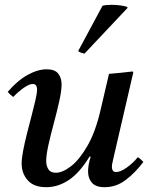

<svg xmlns="http://www.w3.org/2000/svg" viewBox="-20 -766 626 798"><path d="M398 -309 433 -459Q457 -461 482 -463.5Q507 -466 531 -469L534 -465L452 -111Q451 -104 448 -93Q445 -82 445 -72Q445 -63 449 -57Q453 -51 463 -51Q480 -51 506 -69Q532 -87 553 -113Q566 -104 576 -93Q542 -48 502.5 -18Q463 12 415 12Q378 12 362 -6.5Q346 -25 346 -53Q346 -81 357 -115H352Q312 -49 267 -18.5Q222 12 172 12Q121 12 95.5 -16.5Q70 -45 70 -86Q70 -108 76.5 -141.5Q83 -175 92.5 -212.5Q102 -250 111.5 -286Q121 -322 127.5 -350.5Q134 -379 134 -394Q134 -417 116 -417Q102 -417 79.5 -401.5Q57 -386 35 -363Q28 -368 22.5 -373Q17 -378 12 -384Q52 -431 94.5 -454.5Q137 -478 174 -478Q208 -478 222 -460Q236 -442 236 -415Q236 -389 226.5 -346Q217 -303 204 -255Q191 -207 181.5 -164.5Q172 -122 172 -97Q172 -77 181 -62.5Q190 -48 212 -48Q240 -48 275 -75Q310 -102 343.5 -160Q377 -218 398 -309ZM509 -737 510 -733 331 -543Q329 -543 318.5 -546.5Q308 -550 305 -554L406 -742Q412 -744 422.5 -745Q433 -746 444 -746Q462 -746 480.5 -743.5Q499 -741 509 -737Z"/></svg>

Font: Tiro Kannada
Style: Italic
Weight: 400
Italic angle: -11°
Designer: Kannada: John Hudson & Fiona Ross, assisted by Kaja Sojewska. Latin: John Hudson with Paul Hanslow, assisted by Kaja Soj
Foundry: Tiro Typeworks Ltd.
Version: Version 1.52